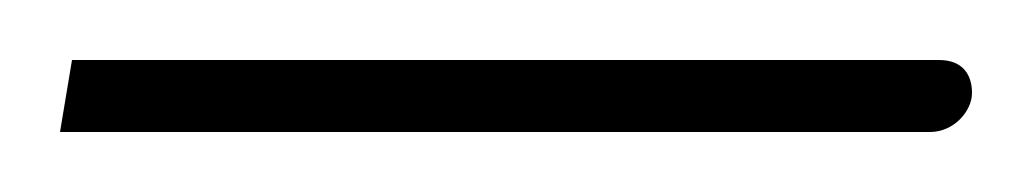

<svg xmlns="http://www.w3.org/2000/svg" viewBox="-20 -39 344 64"><path d="M0 5H290C298 5 304 -2 304 -8C304 -14 301 -19 293 -19H4Z"/></svg>

Font: Noto Sans Arabic UI Th
Style: Regular
Weight: 100
Designer: Monotype Design Team, Nadine Chahine and Nizar Qandah
Foundry: Monotype Imaging Inc.
Version: Version 2.010